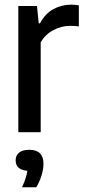

<svg xmlns="http://www.w3.org/2000/svg" viewBox="-20 -570 365 828"><path d="M59 0V-544H139.5L147 -469.5H152.5Q175 -511.5 210.5 -530.8Q246 -550 287 -550Q297 -550 305.5 -549Q314 -548 320 -547V-456Q310 -457.5 300.8 -458Q291.5 -458.5 281.5 -458.5Q244.5 -458.5 209.5 -439.8Q174.5 -421 155.5 -387V0ZM75 237.5Q94 197 98 166.5Q47.5 162.5 47.5 121Q47.5 100.5 62.2 88.2Q77 76 106.5 76Q167.5 76 167.5 136.5Q167.5 159.5 159 187Q150.5 214.5 136.5 237.5Z"/></svg>

Font: Encode Sans Cnd Md
Style: Regular
Weight: 500
Width: 3
Designer: Multiple Designers
Foundry: Impallari Type
Version: Version 3.002; ttfautohint (v1.8.3) -l 8 -r 50 -G 200 -x 14 